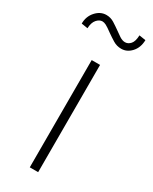

<svg xmlns="http://www.w3.org/2000/svg" viewBox="-234 -768 649 814"><g transform="rotate(30 90.5 -361.0)"><path d="M70 0V-525H111V0ZM154 -629Q132 -629 114 -640Q96 -651 79 -663Q56 -680 46 -685Q36 -690 28 -690Q13 -690 0.5 -675.5Q-12 -661 -13 -633L-44 -638Q-44 -673 -22 -697.5Q0 -722 29 -722Q50 -722 67.5 -711Q85 -700 103 -687Q112 -680 126.5 -670.5Q141 -661 154 -661Q169 -661 180.5 -674Q192 -687 193 -717L225 -712Q224 -675 203 -652Q182 -629 154 -629Z"/></g></svg>

Font: Readex Pro Light
Style: Regular
Weight: 300
Designer: Bonnie Shaver-Troup, Thomas Jockin
Foundry: Lexend
Version: Version 1.200; ttfautohint (v1.8.3)